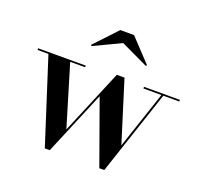

<svg xmlns="http://www.w3.org/2000/svg" viewBox="-122 -833 1039 983"><g transform="rotate(20 398.0 -341.0)"><path d="M409.5 -634 557.5 -564 562.5 -569 447.5 -691.5H372.5L257.5 -569L262 -564ZM287 -119 187 -451H268.5V-460H9V-451H68.5L216.5 10H243.5L389 -337L513.5 10H540.5L694.5 -451H781.5V-460H586V-451H684L579.5 -138.5L476 -470H434Z"/></g></svg>

Font: Bodoni* 24pt Medium
Style: Regular
Weight: 500
Version: Version 2.3